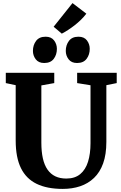

<svg xmlns="http://www.w3.org/2000/svg" viewBox="-20 -1214 784 1242"><path d="M386 8Q284.5 8 217 -24.8Q149.5 -57.5 115.5 -126.5Q81.5 -195.5 81.5 -304.5V-663L17.5 -676.5V-743H331V-676.5L247.5 -661.5V-291Q247.5 -233.5 257.2 -190Q267 -146.5 287.2 -117.2Q307.5 -88 337.8 -73.5Q368 -59 409 -59Q464.5 -59 499 -87.8Q533.5 -116.5 549.5 -168Q565.5 -219.5 565.5 -288V-662.5L479 -676.5V-743H735V-676.5L668 -663V-296.5Q668 -215 647.2 -157.2Q626.5 -99.5 588.2 -63Q550 -26.5 498.5 -9.2Q447 8 386 8ZM265.5 -806.5Q229.5 -806.5 211.2 -830.5Q193 -854.5 193 -884.5Q193 -922 213.2 -949.2Q233.5 -976.5 274.5 -976.5H275.5Q311.5 -976.5 329.8 -952.5Q348 -928.5 348 -898Q348 -860.5 327.8 -833.5Q307.5 -806.5 266.5 -806.5ZM478 -806.5Q442 -806.5 423.8 -830.5Q405.5 -854.5 405.5 -884.5Q405.5 -922 425.8 -949.2Q446 -976.5 487 -976.5H488Q524.5 -976.5 542.5 -952.5Q560.5 -928.5 560.5 -898Q560.5 -860.5 540.2 -833.5Q520 -806.5 479 -806.5ZM379.5 -996.5 327 -1041 449 -1194 538.5 -1125.5Q523 -1105 503.5 -1086Q484 -1067 462.5 -1050.2Q441 -1033.5 419.8 -1019.8Q398.5 -1006 380 -996.5Z"/></svg>

Font: Merriweather Light 18pt ExtraBold
Style: Regular
Weight: 800
Version: Version 2.100